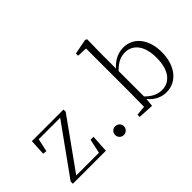

<svg xmlns="http://www.w3.org/2000/svg" viewBox="-105 -1218 1650 1650"><g transform="rotate(-45 719.5 -393.0)"><path d="M46 0H447L457 -160H421L393 -30H117L440 -481V-508H56L48 -363L83 -359L109 -478H370L46 -27Z M652 14C683 14 706 -11 706 -39C706 -69 683 -92 652 -92C621 -92 599 -69 599 -39C599 -11 621 14 652 14Z M1171 14C1300 14 1387 -97 1387 -260C1387 -418 1302 -522 1181 -522C1123 -522 1060 -498 1008 -438V-637L1011 -791L995 -800L856 -773V-746L948 -742V-226C948 -172 947 -90 946 -35L858 -27V0L1001 8L1008 -68C1057 -8 1117 14 1171 14ZM1009 -407C1066 -466 1114 -482 1160 -482C1254 -482 1321 -406 1321 -258C1321 -94 1245 -27 1158 -27C1106 -27 1059 -48 1009 -98Z"/></g></svg>

Font: Noto Serif CJK HK ExtraLight
Style: Regular
Weight: 200
Designer: Ryoko NISHIZUKA 西塚涼子 (kana & ideographs); Frank Grießhammer (Latin, Greek & Cyrillic); Wenlong ZHANG 张文龙 (bopomofo); San
Foundry: Adobe
Version: Version 2.001;hotconv 1.1.0;makeotfexe 2.6.0